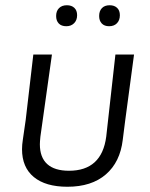

<svg xmlns="http://www.w3.org/2000/svg" viewBox="-20 -706 570 732"><path d="M457 -244 448 -173Q438 -88 383.5 -41Q329 6 237 6Q154 6 109 -31Q64 -68 64 -137Q64 -154 67 -173L78 -249L107 -498H178L134 -185Q132 -165 132 -156Q132 -106 160 -80.5Q188 -55 243 -55Q368 -55 385 -185L420 -498H491ZM274 -648Q274 -629 262.5 -617.5Q251 -606 233 -606Q214 -606 204 -616.5Q194 -627 194 -645Q194 -664 205 -675Q216 -686 235 -686Q253 -686 263.5 -676Q274 -666 274 -648ZM437 -648Q437 -629 426 -617.5Q415 -606 396 -606Q378 -606 368 -616.5Q358 -627 358 -645Q358 -664 368.5 -675Q379 -686 398 -686Q416 -686 426.5 -676Q437 -666 437 -648Z"/></svg>

Font: Alegreya Sans SC
Style: Italic
Weight: 400
Italic angle: -7°
Designer: Juan Pablo del Peral
Foundry: Huerta Tipografica
Version: Version 2.008; ttfautohint (v1.6)